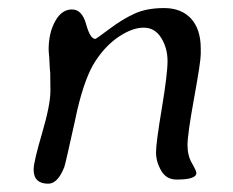

<svg xmlns="http://www.w3.org/2000/svg" viewBox="-20 -475 576 474"><path d="M63 -56.6Q63 -75.2 84 -146.5Q104.5 -216.3 104.5 -251L104 -295.9L103 -305.2L101.6 -333Q100.1 -347.7 100.1 -353Q100.1 -393.6 116.2 -422.6Q132.3 -451.7 157.5 -451.7Q182.6 -451.7 192.6 -415.3Q202.6 -378.9 215.3 -378.9Q217.3 -378.9 249.8 -403.3Q282.2 -427.7 312.3 -441.4Q342.3 -455.1 385 -455.1Q427.7 -455.1 451.7 -429Q475.6 -402.8 475.6 -355V-341.3Q475.6 -322.8 459.2 -232.9Q442.9 -143.1 442.9 -116.9Q442.9 -90.8 453.9 -72Q464.8 -53.2 464.8 -47.9Q464.8 -31.7 416 -31.7Q390.6 -31.7 377.9 -53.7Q365.2 -75.7 365.2 -98.9Q365.2 -122.1 379.4 -207Q393.6 -292 393.6 -324.2Q393.6 -356.4 377.9 -381.6Q362.3 -406.7 334.7 -406.7Q307.1 -406.7 274.2 -385Q241.2 -363.3 215.6 -324.2Q189.9 -285.2 170.4 -201.7L164.6 -174.8Q141.6 -70.3 138.7 -62.5Q122.6 -21.5 99.1 -21.5Q63 -21.5 63 -56.6Z"/></svg>

Font: Averia Libre Light
Style: Italic
Weight: 300
Italic angle: -8.5°
Version: Version 1.002